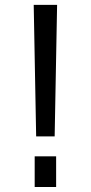

<svg xmlns="http://www.w3.org/2000/svg" viewBox="-20 -750 363 770"><path d="M119.1 0V-123H205.1V0ZM115.2 -730.5H209L199.2 -203.1H125Z"/></svg>

Font: Gen Shin Gothic Normal
Style: Regular
Weight: 300
Designer: [Source Han Sans]
Ryoko NISHIZUKA  (kana & ideographs); Paul D. Hunt (Latin, Greek & Cyrillic); Wenlong ZHANG  (bopomofo
Version: Version 1.002.20150607